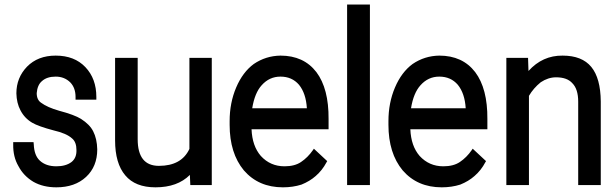

<svg xmlns="http://www.w3.org/2000/svg" viewBox="-20 -800 2663 830"><path d="M292 -201.2Q267.6 -223.6 211.9 -236.3Q145.5 -253.9 119.1 -269.5Q85.9 -289.1 68.4 -323.2Q51.8 -354.5 50.8 -396.5Q50.8 -463.9 96.7 -511.7Q143.6 -559.6 220.7 -559.6Q301.8 -559.6 349.1 -509.8Q396.5 -460 396.5 -380.9V-369.1H306.6V-380.9Q306.6 -419.9 284.2 -443.4Q258.8 -468.8 220.7 -468.8Q182.6 -468.8 161.1 -449.2Q141.6 -432.6 138.7 -397.5Q138.7 -368.2 158.2 -355.5Q184.6 -335.9 235.4 -321.3Q301.8 -303.7 330.1 -286.1Q368.2 -261.7 382.8 -232.4Q399.4 -200.2 400.4 -154.3Q400.4 -80.1 352.1 -35.2Q303.7 9.8 223.6 9.8Q167 9.8 125 -13.7Q82 -39.1 59.6 -82Q36.1 -122.1 37.1 -175.8V-185.5H125L126 -175.8Q127.9 -127.9 152.3 -105.5Q178.7 -81.1 223.6 -81.1Q264.6 -81.1 289.1 -99.6Q311.5 -117.2 310.5 -151.4Q310.5 -185.5 292 -201.2Z M802.7 0 800.8 -43.9Q747.1 9.8 652.3 9.8Q564.5 9.8 521.5 -42Q477.5 -93.8 477.5 -193.4V-549.8H575.2V-198.2Q575.2 -83 667 -83Q764.6 -83 798.8 -156.2V-549.8H895.5V0Z M1283.2 -2Q1246.1 9.8 1203.1 9.8Q1097.7 9.8 1034.2 -63.5Q972.7 -137.7 972.7 -260.7V-276.4Q972.7 -355.5 1001 -421.9Q1029.3 -488.3 1077.1 -523.4Q1128.9 -558.6 1192.4 -559.6Q1293 -559.6 1347.7 -488.3Q1401.4 -417 1400.4 -285.2V-241.2H1067.4Q1070.3 -168.9 1107.4 -126Q1148.4 -81.1 1210 -81.1Q1253.9 -81.1 1281.2 -99.6Q1310.5 -119.1 1333 -151.4L1336.9 -157.2L1394.5 -103.5L1391.6 -98.6Q1373 -63.5 1344.7 -39.1Q1319.3 -16.6 1283.2 -2ZM1272.5 -433.6Q1242.2 -468.8 1192.4 -468.8Q1144.5 -468.8 1111.3 -431.6Q1081.1 -398.4 1070.3 -332H1306.6Q1302.7 -396.5 1272.5 -433.6Z M1480.5 0V-780.3H1579.1V0Z M1969.7 -2Q1932.6 9.8 1889.6 9.8Q1784.2 9.8 1720.7 -63.5Q1659.2 -137.7 1659.2 -260.7V-276.4Q1659.2 -355.5 1687.5 -421.9Q1715.8 -488.3 1763.7 -523.4Q1815.4 -558.6 1878.9 -559.6Q1979.5 -559.6 2034.2 -488.3Q2087.9 -417 2086.9 -285.2V-241.2H1753.9Q1756.8 -168.9 1793.9 -126Q1835 -81.1 1896.5 -81.1Q1940.4 -81.1 1967.8 -99.6Q1997.1 -119.1 2019.5 -151.4L2023.4 -157.2L2081.1 -103.5L2078.1 -98.6Q2059.6 -63.5 2031.2 -39.1Q2005.9 -16.6 1969.7 -2ZM1959 -433.6Q1928.7 -468.8 1878.9 -468.8Q1831.1 -468.8 1797.9 -431.6Q1767.6 -398.4 1756.8 -332H1993.2Q1989.3 -396.5 1959 -433.6Z M2168.9 -549.8H2262.7L2264.6 -493.2Q2325.2 -560.5 2412.1 -559.6Q2496.1 -559.6 2536.1 -510.7Q2576.2 -461.9 2577.1 -361.3V0H2479.5V-360.4Q2479.5 -415 2454.1 -440.4Q2431.6 -465.8 2383.8 -465.8Q2349.6 -465.8 2317.4 -444.3Q2286.1 -418.9 2266.6 -385.7V0H2168.9Z"/></svg>

Font: RobotoJAA
Style: Medium
Weight: 500
Version: Version 2.05; 2016-11-05